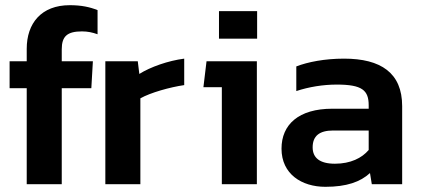

<svg xmlns="http://www.w3.org/2000/svg" viewBox="-20 -710 1622 740"><path d="M83 0H218V-370H332L338 -474H218V-520C218 -570 239 -589 296 -589C318 -589 336 -585 356 -578V-671C326 -683 293 -690 249 -690C139 -690 83 -620 83 -522V-474H17V-370H83Z M386 0H521V-331C560 -353 635 -374 690 -382V-484C628 -476 560 -452 517 -425L511 -474H386Z M824 -561H971V-667H824ZM835 0H970V-474H776L764 -374H835Z M1234 10C1316 10 1369 -9 1406 -43L1413 0H1530V-301C1530 -429 1448 -484 1306 -484C1231 -484 1166 -471 1122 -454V-359C1170 -375 1225 -384 1278 -384C1376 -384 1401 -362 1401 -304V-291H1261C1131 -291 1065 -230 1065 -137C1065 -39 1143 10 1234 10ZM1271 -79C1212 -79 1185 -102 1185 -142C1185 -186 1211 -207 1264 -207H1401V-132C1375 -101 1331 -79 1271 -79Z"/></svg>

Font: Kanit Medium
Style: Regular
Weight: 500
Designer: Katatrad Team
Foundry: CadsonDemak
Version: Version 1.000;PS 001.000;hotconv 1.0.88;makeotf.lib2.5.64775